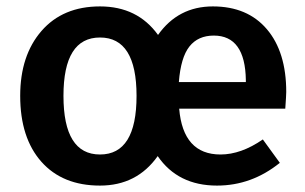

<svg xmlns="http://www.w3.org/2000/svg" viewBox="-20 -564 952 599"><path d="M873 -277Q873 -267 870 -225H539Q551 -82 668 -82Q732 -82 800 -129L853 -56Q765 15 657 15Q535 15 472 -77Q407 15 292 15Q175 15 109 -59.5Q43 -134 43 -265Q43 -391 109.5 -467.5Q176 -544 292 -544Q409 -544 473 -455Q536 -544 644 -544Q752 -544 812.5 -473Q873 -402 873 -277ZM747 -308V-314Q745 -453 647 -453Q598 -453 571 -419Q544 -385 538 -308ZM406 -265Q406 -447 292 -447Q178 -447 178 -265Q178 -82 292 -82Q406 -82 406 -265Z"/></svg>

Font: FiraGO Medium
Style: Regular
Weight: 500
Designer: bBox Type
Foundry: bBox Type GmbH
Version: Version 1.001;PS 001.001;hotconv 1.0.88;makeotf.lib2.5.64775